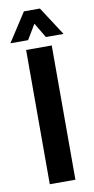

<svg xmlns="http://www.w3.org/2000/svg" viewBox="-100 -807 414 845"><g transform="rotate(-10 107.0 -384.5)"><path d="M51.5 0V-600H166V0ZM-11.5 -641 71.5 -769H143L226 -641H147L107.5 -707.5L67.5 -641Z"/></g></svg>

Font: Big Shoulders Text Thin
Style: Bold
Weight: 700
Version: Version 2.002